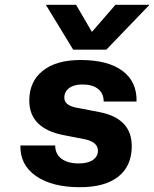

<svg xmlns="http://www.w3.org/2000/svg" viewBox="-20 -766 643 800"><path d="M423 -559H285L171 -746H297L363 -633L461 -746H603ZM337 -185 245 -203Q102 -231 102 -347Q102 -426 158 -471Q214 -516 316 -516Q429 -516 490 -471Q551 -426 549 -343H412Q412 -377 388.5 -395.5Q365 -414 324 -414Q288 -414 268 -399Q248 -384 248 -359Q248 -328 295 -318L394 -299Q529 -273 529 -157Q529 -75 473.5 -30.5Q418 14 313 14Q197 14 130 -32.5Q63 -79 65 -160H210Q210 -124 236.5 -104.5Q263 -85 308 -85Q346 -85 367 -99.5Q388 -114 388 -138Q388 -173 337 -185Z"/></svg>

Font: Overused Grotesk
Style: Bold Italic
Weight: 700
Italic angle: -10°
Version: Version 0.003